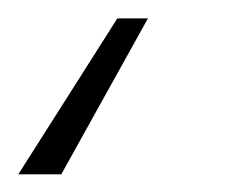

<svg xmlns="http://www.w3.org/2000/svg" viewBox="-58 1 274 214"><path d="M106.9 21.5 10.3 195.3H-37.6L72.8 21.5Z"/></svg>

Font: Inter Display ExtraLight
Style: Italic
Weight: 200
Italic angle: -9.39999°
Designer: Rasmus Andersson
Foundry: rsms
Version: Version 4.000;git-a52131595